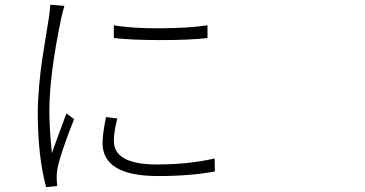

<svg xmlns="http://www.w3.org/2000/svg" viewBox="-20 -767 1540 811"><path d="M460.9 -660.2Q539.1 -646.5 660.6 -647.5Q782.2 -648.4 856.4 -660.2V-606.4Q784.2 -597.7 659.7 -597.7Q535.2 -597.7 460.9 -606.4ZM427.7 -272.5 475.6 -266.6Q460.9 -210.9 460.9 -171.9Q460.9 -72.3 643.6 -72.3Q776.4 -72.3 886.7 -97.7L887.7 -43Q788.1 -23.4 647.5 -23.4Q413.1 -23.4 413.1 -163.1Q413.1 -199.2 427.7 -272.5ZM192.4 -747.1 252 -742.2Q240.2 -700.2 238.3 -688.5Q188.5 -450.2 188.5 -298.8Q188.5 -222.7 199.2 -120.1Q216.8 -170.9 260.7 -288.1L293 -263.7Q235.4 -119.1 222.7 -54.7Q216.8 -26.4 221.7 18.6L174.8 23.4Q139.6 -106.4 139.6 -293Q139.6 -342.8 145.5 -406.7Q151.4 -470.7 157.7 -512.2Q164.1 -553.7 174.3 -617.2Q184.6 -680.7 186.5 -692.4Q192.4 -735.4 192.4 -747.1Z"/></svg>

Font: Bpmf Zihi Sans Light
Style: Light
Weight: 300
Foundry: But Ko
Version: Version 1.320